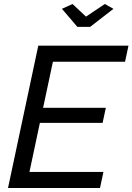

<svg xmlns="http://www.w3.org/2000/svg" viewBox="-20 -938 661 958"><path d="M289 -894 342 -918 409 -855 503 -918 546 -894 430 -804H366ZM171 -710H621L604 -630H244L195 -400H508L492 -325H179L127 -80H496L479 0H20Z"/></svg>

Font: Raleway-v4020 Medium
Style: Italic
Weight: 500
Italic angle: -12°
Designer: Matt McInerney, Pablo Impallari, Rodrigo Fuenzalida
Foundry: Matt McInerney, Pablo Impallari, Rodrigo Fuenzalida
Version: Version 4.020;PS 004.020;hotconv 1.0.88;makeotf.lib2.5.64775